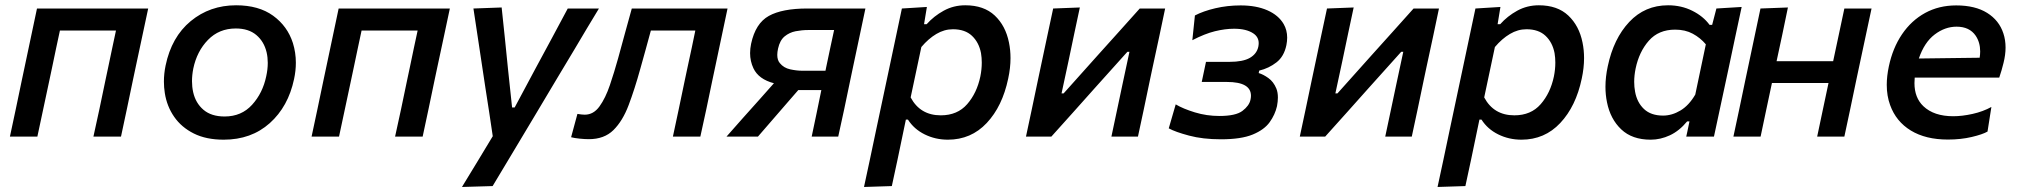

<svg xmlns="http://www.w3.org/2000/svg" viewBox="-20 -530 7828 745"><path d="M18.5 0Q30 -54.5 41 -105.5Q51.5 -156.5 64.5 -218L75 -267.5Q90 -337.5 101 -390.5Q112 -443 123.5 -497H555Q543.5 -443 532.2 -390.2Q521 -337.5 506 -267.5L495.5 -218Q482.5 -156.5 472 -105.5Q461 -54.5 449.5 0H342.5Q354.5 -54.5 365.5 -105.5Q376 -156.5 389 -218L399.5 -267.5Q408.5 -310.5 415.8 -345Q423 -379.5 430 -411.5H212.5Q205.5 -379.5 198.2 -345Q191 -310.5 182 -267.5L171.5 -218Q158.5 -156.5 147.5 -105.5Q136.5 -54.5 125 0Z M848 12Q780 12 732 -12Q684 -36 655.8 -76.8Q627.5 -117.5 619.5 -169Q616 -191 616 -213.5Q616 -244 622.5 -275.5Q645.5 -386.5 720 -448Q794.5 -509.5 896 -509.5Q984 -509.5 1039.8 -469Q1095.5 -428.5 1116.5 -363Q1128 -326 1128 -286.5Q1128 -255.5 1121 -223Q1098.5 -116.5 1026.8 -52.2Q955 12 848 12ZM851.5 -78Q917 -78 958.2 -123.5Q999.5 -169 1013 -234Q1019 -261 1019 -286Q1019 -307.5 1014.5 -327Q1004.5 -369 974.5 -394.2Q944.5 -419.5 895 -419.5Q830 -419.5 787 -375.2Q744 -331 730 -264Q725 -238.5 725 -215Q725 -193 729.5 -172.5Q739 -130 769.5 -104Q800 -78 851.5 -78Z M1189 0Q1200.5 -54.5 1211.5 -105.5Q1222 -156.5 1235 -218L1245.5 -267.5Q1260.5 -337.5 1271.5 -390.5Q1282.5 -443 1294 -497H1725.5Q1714 -443 1702.8 -390.2Q1691.5 -337.5 1676.5 -267.5L1666 -218Q1653 -156.5 1642.5 -105.5Q1631.5 -54.5 1620 0H1513Q1525 -54.5 1536 -105.5Q1546.5 -156.5 1559.5 -218L1570 -267.5Q1579 -310.5 1586.2 -345Q1593.5 -379.5 1600.5 -411.5H1383Q1376 -379.5 1368.8 -345Q1361.5 -310.5 1352.5 -267.5L1342 -218Q1329 -156.5 1318 -105.5Q1307 -54.5 1295.5 0Z M1772.5 195.5Q1801.5 147.5 1832.5 97Q1863 46.5 1892 -1.5Q1885 -48 1878 -95.5Q1870.5 -142.5 1863.5 -189L1850 -278.5Q1842 -332 1833.5 -388Q1825 -443.5 1817 -497L1926.5 -501Q1933 -440 1939 -382.2Q1945 -324.5 1951 -263.5L1967 -113H1977L2057.5 -263.5Q2090 -323.5 2120.8 -380.8Q2151.5 -438 2183 -497H2304Q2280 -457 2257.5 -420Q2235 -382.5 2208.5 -337.5Q2181.5 -292.5 2144 -230L2060.5 -90Q2003.5 5 1963.8 71.5Q1924 138 1891.5 192Z M2265 10Q2249.5 10 2229.5 8Q2209.5 6 2196 2.5L2220.5 -88Q2228 -86.5 2236.2 -85.8Q2244.5 -85 2249 -85Q2283 -85 2306.2 -117.2Q2329.5 -149.5 2346.5 -199.8Q2363.5 -250 2378.5 -304Q2392 -353.5 2405.5 -402.8Q2419 -452 2431.5 -497H2803Q2791.5 -443 2780.5 -390.5Q2769.5 -337.5 2754.5 -267.5L2744 -218Q2731 -156.5 2720.5 -105.5Q2709.5 -54.5 2697.5 0H2591Q2602.5 -54.5 2613.5 -105.5Q2624 -156.5 2637 -218L2647.5 -267.5Q2657 -310.5 2664.2 -345Q2671.5 -379.5 2678 -411.5H2505.5Q2495 -374 2485 -336.5Q2474.5 -298.5 2464.5 -263Q2442.5 -183.5 2419.2 -122Q2396 -60.5 2360.2 -25.2Q2324.5 10 2265 10Z M2799 0Q2831 -36 2863.5 -73Q2896 -109.5 2927.5 -144.5L2983 -207Q2923.5 -222.5 2903.5 -265Q2890.5 -292.5 2890.5 -324Q2890.5 -341.5 2894.5 -360.5Q2911.5 -439.5 2963.2 -468.2Q3015 -497 3112.5 -497H3338Q3326.5 -443 3315.5 -390.5Q3304.5 -338 3289.5 -268L3279 -218Q3266 -156.5 3255.5 -105.5Q3244.5 -54.5 3232.5 0H3129.5Q3138.5 -45.5 3148 -88Q3157 -130.5 3167 -180.5H3077.5L3037.5 -134.5Q3009 -101.5 2979.2 -67.2Q2949.5 -33 2921 0ZM3093 -255.5H3183L3185.5 -268Q3194 -308.5 3201.5 -343.8Q3209 -379 3216.5 -413.5H3116Q3091.5 -413.5 3067.2 -408.8Q3043 -404 3024.5 -388.8Q3006 -373.5 2999 -341.5Q2996 -328 2996 -317Q2996 -296.5 3006 -285Q3021 -266.5 3046 -261Q3071 -255.5 3093 -255.5Z M3332.5 195.5Q3344 141 3355.5 88.5Q3366.5 35.5 3379.5 -25.5L3431 -268Q3441.5 -318 3454 -376.5Q3466.5 -434.5 3479.5 -497L3576.5 -503L3565.5 -436H3575.5Q3603.5 -467.5 3641.8 -488.5Q3680 -509.5 3725.5 -509.5Q3797.5 -509.5 3839.8 -469.8Q3882 -430 3895 -365Q3901 -336 3901 -304.5Q3901 -266.5 3892 -225Q3869.5 -117.5 3808.8 -52.8Q3748 12 3658 12Q3609.5 12 3568 -8.5Q3526.5 -29 3503 -66H3495L3485.5 -20.5Q3473.5 37 3463 87.5Q3452 137.5 3440.5 192ZM3630.5 -82.5Q3695 -82.5 3732.8 -125.8Q3770.5 -169 3784 -233.5Q3789.5 -261 3789.5 -287Q3789.5 -306 3786.5 -324Q3778.5 -365.5 3751.5 -391Q3724.5 -416.5 3677.5 -416.5Q3644 -416.5 3613.2 -398.2Q3582.5 -380 3555 -347.5L3513.5 -152Q3550.5 -82.5 3630.5 -82.5Z M3961 0Q3972.5 -55 3983.5 -105.5Q3994 -156 4007 -217.5L4017.5 -267Q4032.5 -336.5 4043.5 -389.5Q4054.5 -442.5 4066.5 -497L4170 -501Q4159 -450.5 4149 -402.5Q4139 -354.5 4126 -293L4099 -167.5H4107L4239 -315Q4278.5 -359 4320 -405Q4361.5 -451 4402.5 -497H4501Q4489.5 -442 4478.5 -390Q4467.5 -338 4452 -267L4441.5 -217.5Q4428.5 -156 4418 -105Q4407 -54 4395.5 0H4292.5Q4303.5 -52 4313.5 -99Q4323.5 -146 4335.5 -203L4362.5 -329H4354.5L4226.5 -186.5Q4185.5 -140.5 4143.5 -93.5Q4101.5 -46.5 4059.5 0Z M4717.5 10.5Q4647 10.5 4593.8 -3.8Q4540.5 -18 4515 -32L4542 -125Q4570.5 -108 4616.2 -94Q4662 -80 4711.5 -80Q4775 -80 4801 -99.8Q4827 -119.5 4832 -142.5Q4834 -151 4834 -158.5Q4834 -212 4740.5 -212H4643L4659.5 -290H4751Q4803 -290 4829.8 -305.5Q4856.5 -321 4862.5 -348.5Q4864 -356 4864 -362.5Q4864 -386.5 4843 -400.5Q4816 -418.5 4768.5 -418.5Q4734 -418.5 4694.2 -408.8Q4654.5 -399 4606.5 -374L4616.5 -470Q4649 -487 4695.8 -498Q4742.5 -509 4794 -509Q4854.5 -509 4897.8 -490Q4941 -471 4961 -436.5Q4974.5 -413 4974.5 -384Q4974.5 -370 4971.5 -355Q4962.5 -311 4933 -288Q4903.5 -265 4866 -256L4864 -246.5Q4881.5 -241.5 4901.5 -227.2Q4921.5 -213 4932.5 -186.5Q4938.5 -171.5 4938.5 -151.5Q4938.5 -136.5 4935 -118Q4927.5 -85 4906.5 -55.8Q4885.5 -26.5 4840.8 -8Q4796 10.5 4717.5 10.5Z M5023.5 0Q5035 -55 5046 -105.5Q5056.5 -156 5069.5 -217.5L5080 -267Q5095 -336.5 5106 -389.5Q5117 -442.5 5129 -497L5232.5 -501Q5221.5 -450.5 5211.5 -402.5Q5201.5 -354.5 5188.5 -293L5161.5 -167.5H5169.5L5301.5 -315Q5341 -359 5382.5 -405Q5424 -451 5465 -497H5563.5Q5552 -442 5541 -390Q5530 -338 5514.5 -267L5504 -217.5Q5491 -156 5480.5 -105Q5469.5 -54 5458 0H5355Q5366 -52 5376 -99Q5386 -146 5398 -203L5425 -329H5417L5289 -186.5Q5248 -140.5 5206 -93.5Q5164 -46.5 5122 0Z M5558 195.5Q5569.5 141 5581 88.5Q5592 35.5 5605 -25.5L5656.5 -268Q5667 -318 5679.5 -376.5Q5692 -434.5 5705 -497L5802 -503L5791 -436H5801Q5829 -467.5 5867.2 -488.5Q5905.5 -509.5 5951 -509.5Q6023 -509.5 6065.2 -469.8Q6107.5 -430 6120.5 -365Q6126.5 -336 6126.5 -304.5Q6126.5 -266.5 6117.5 -225Q6095 -117.5 6034.2 -52.8Q5973.5 12 5883.5 12Q5835 12 5793.5 -8.5Q5752 -29 5728.5 -66H5720.5L5711 -20.5Q5699 37 5688.5 87.5Q5677.5 137.5 5666 192ZM5856 -82.5Q5920.5 -82.5 5958.2 -125.8Q5996 -169 6009.5 -233.5Q6015 -261 6015 -287Q6015 -306 6012 -324Q6004 -365.5 5977 -391Q5950 -416.5 5903 -416.5Q5869.5 -416.5 5838.8 -398.2Q5808 -380 5780.5 -347.5L5739 -152Q5776 -82.5 5856 -82.5Z M6523 0Q6525.5 -10 6527.5 -20.5L6535.5 -59H6526.5Q6496 -22 6459.5 -5Q6423 12 6385 12Q6313 12 6270.8 -28Q6228.5 -68 6215.5 -133Q6209.5 -162 6209.5 -193Q6209.5 -231.5 6218.5 -273Q6241 -380 6301.8 -444.8Q6362.5 -509.5 6452.5 -509.5Q6504 -509.5 6546.5 -488.2Q6589 -467 6613.5 -433.5H6623.5L6640 -497L6738 -503Q6725 -443 6713 -386.2Q6701 -329.5 6688 -268L6636 -25.5Q6633 -12.5 6630.5 0ZM6433 -81.5Q6467.5 -81.5 6500.5 -101.2Q6533.5 -121 6558 -163L6599 -358Q6577.5 -383.5 6548.2 -399.2Q6519 -415 6480 -415Q6415.5 -415 6377.8 -372Q6340 -329 6326.5 -264Q6321 -237 6321 -212.5Q6321 -192.5 6324.5 -174Q6332 -132.5 6359 -107Q6386 -81.5 6433 -81.5Z M6706 0Q6717.5 -54.5 6728.5 -105.5Q6739 -156.5 6752 -218L6762.5 -267.5Q6777.5 -337.5 6788.5 -390.5Q6799.5 -443 6811 -497L6917.5 -501Q6906 -445.5 6895.5 -395Q6884.5 -344.5 6873.5 -292.5H7093Q7105.5 -353 7116 -400.5Q7126 -448 7136.5 -497H7242Q7230.5 -443 7219.2 -390.2Q7208 -337.5 7193 -267.5L7182.5 -218Q7169.5 -156.5 7159 -105.5Q7148 -54.5 7136.5 0H7031Q7042.5 -54.5 7053 -104.2Q7063.5 -154 7075 -208H6855.5Q6843 -150 6832.8 -101.2Q6822.5 -52.5 6811.5 0Z M7538 11.5Q7452 11.5 7394.5 -23.5Q7337 -58.5 7314 -122.5Q7301 -158 7301 -201Q7301 -234 7309 -272Q7324 -343.5 7360.2 -397Q7396.5 -450.5 7450 -479.8Q7503.5 -509 7570.5 -509Q7644 -509 7690.5 -480Q7737 -451 7753.5 -400.5Q7762 -375 7762 -345.5Q7762 -317.5 7754 -285.5Q7747 -256.5 7737.5 -229H7409.5Q7408.5 -218 7408.5 -207.5Q7408.5 -151 7443 -118Q7484 -79 7559 -79Q7593.5 -79 7634 -88Q7674.5 -97 7707 -115L7692 -19.5Q7673 -8.5 7630.8 1.5Q7588.5 11.5 7538 11.5ZM7572 -426.5Q7527 -426.5 7487 -396.2Q7447 -366 7425.5 -303L7661.5 -306Q7663.5 -319 7663.5 -330.5Q7663.5 -365.5 7646 -391.5Q7622 -426.5 7572 -426.5Z"/></svg>

Font: Heraclito Medium
Style: Italic
Weight: 500
Italic angle: -12°
Designer: Kostas Bartsokas (font) & Cristiano Sobral (main changes)
Foundry: Kostas Bartsokas (font) & Cristiano Sobral (main changes)
Version: Version 1.00;July 8, 2020;FontCreator 13.0.0.2655 64-bit